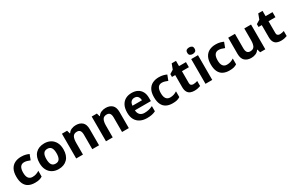

<svg xmlns="http://www.w3.org/2000/svg" viewBox="175 -2210 5546 3669"><g transform="rotate(-30 2948.0 -375.0)"><path d="M300 10Q219 10 162 -19.5Q105 -49 75 -111Q45 -173 45 -270Q45 -370 79 -433Q113 -496 173.5 -526Q234 -556 313 -556Q369 -556 410.5 -545Q452 -534 483 -519L439 -404Q404 -418 373.5 -427Q343 -436 313 -436Q197 -436 197 -271Q197 -189 227.5 -150Q258 -111 313 -111Q360 -111 396 -123.5Q432 -136 466 -158V-31Q432 -9 394.5 0.5Q357 10 300 10Z M1088 -274Q1088 -138 1016.5 -64Q945 10 822 10Q746 10 686.5 -23Q627 -56 593 -119.5Q559 -183 559 -274Q559 -410 630 -483Q701 -556 825 -556Q902 -556 961 -523Q1020 -490 1054 -427.5Q1088 -365 1088 -274ZM711 -274Q711 -193 737.5 -151.5Q764 -110 824 -110Q883 -110 909.5 -151.5Q936 -193 936 -274Q936 -355 909.5 -395.5Q883 -436 824 -436Q764 -436 737.5 -395.5Q711 -355 711 -274Z M1521 -556Q1609 -556 1662 -508.5Q1715 -461 1715 -356V0H1566V-319Q1566 -378 1545 -407.5Q1524 -437 1478 -437Q1410 -437 1385 -390.5Q1360 -344 1360 -257V0H1211V-546H1325L1345 -476H1353Q1379 -518 1424.5 -537Q1470 -556 1521 -556Z M2178 -556Q2266 -556 2319 -508.5Q2372 -461 2372 -356V0H2223V-319Q2223 -378 2202 -407.5Q2181 -437 2135 -437Q2067 -437 2042 -390.5Q2017 -344 2017 -257V0H1868V-546H1982L2002 -476H2010Q2036 -518 2081.5 -537Q2127 -556 2178 -556Z M2750 -556Q2826 -556 2880.5 -527Q2935 -498 2965 -443Q2995 -388 2995 -308V-236H2643Q2645 -173 2680.5 -137Q2716 -101 2779 -101Q2832 -101 2875 -111.5Q2918 -122 2964 -144V-29Q2924 -9 2879.5 0.5Q2835 10 2772 10Q2690 10 2627 -20.5Q2564 -51 2528 -113Q2492 -175 2492 -269Q2492 -365 2524.5 -428.5Q2557 -492 2615 -524Q2673 -556 2750 -556ZM2751 -450Q2708 -450 2679.5 -422Q2651 -394 2646 -335H2855Q2854 -385 2829 -417.5Q2804 -450 2751 -450Z M3338 10Q3257 10 3200 -19.5Q3143 -49 3113 -111Q3083 -173 3083 -270Q3083 -370 3117 -433Q3151 -496 3211.5 -526Q3272 -556 3351 -556Q3407 -556 3448.5 -545Q3490 -534 3521 -519L3477 -404Q3442 -418 3411.5 -427Q3381 -436 3351 -436Q3235 -436 3235 -271Q3235 -189 3265.5 -150Q3296 -111 3351 -111Q3398 -111 3434 -123.5Q3470 -136 3504 -158V-31Q3470 -9 3432.5 0.5Q3395 10 3338 10Z M3860 -109Q3885 -109 3908 -114Q3931 -119 3954 -126V-15Q3930 -5 3894.5 2.5Q3859 10 3817 10Q3768 10 3729.5 -6Q3691 -22 3668.5 -61.5Q3646 -101 3646 -171V-434H3575V-497L3657 -547L3700 -662H3795V-546H3948V-434H3795V-171Q3795 -140 3813 -124.5Q3831 -109 3860 -109Z M4213 -546V0H4064V-546ZM4139 -760Q4172 -760 4196 -744.5Q4220 -729 4220 -687Q4220 -646 4196 -630Q4172 -614 4139 -614Q4105 -614 4081.5 -630Q4058 -646 4058 -687Q4058 -729 4081.5 -744.5Q4105 -760 4139 -760Z M4591 10Q4510 10 4453 -19.5Q4396 -49 4366 -111Q4336 -173 4336 -270Q4336 -370 4370 -433Q4404 -496 4464.5 -526Q4525 -556 4604 -556Q4660 -556 4701.5 -545Q4743 -534 4774 -519L4730 -404Q4695 -418 4664.5 -427Q4634 -436 4604 -436Q4488 -436 4488 -271Q4488 -189 4518.5 -150Q4549 -111 4604 -111Q4651 -111 4687 -123.5Q4723 -136 4757 -158V-31Q4723 -9 4685.5 0.5Q4648 10 4591 10Z M5384 -546V0H5270L5250 -70H5242Q5216 -28 5170.5 -9Q5125 10 5074 10Q4986 10 4933 -37.5Q4880 -85 4880 -190V-546H5029V-227Q5029 -169 5050 -139Q5071 -109 5117 -109Q5185 -109 5210 -155.5Q5235 -202 5235 -289V-546Z M5770 -109Q5795 -109 5818 -114Q5841 -119 5864 -126V-15Q5840 -5 5804.5 2.5Q5769 10 5727 10Q5678 10 5639.5 -6Q5601 -22 5578.5 -61.5Q5556 -101 5556 -171V-434H5485V-497L5567 -547L5610 -662H5705V-546H5858V-434H5705V-171Q5705 -140 5723 -124.5Q5741 -109 5770 -109Z"/></g></svg>

Font: Noto Sans Sora Sompeng
Style: Bold
Weight: 700
Designer: Monotype Design Team. David Williams.
Foundry: Monotype Imaging Inc.
Version: Version 2.101